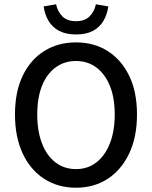

<svg xmlns="http://www.w3.org/2000/svg" viewBox="-20 -865 709 897"><path d="M335 12Q251 12 186.5 -29.5Q122 -71 86 -148Q50 -225 50 -330Q50 -436 86 -511Q122 -586 186.5 -626.5Q251 -667 335 -667Q419 -667 483 -626.5Q547 -586 583.5 -511Q620 -436 620 -330Q620 -225 583.5 -148Q547 -71 483 -29.5Q419 12 335 12ZM335 -75Q390 -75 430.5 -106.5Q471 -138 493.5 -195.5Q516 -253 516 -330Q516 -408 493.5 -463.5Q471 -519 430.5 -549.5Q390 -580 335 -580Q280 -580 239 -549.5Q198 -519 176 -463.5Q154 -408 154 -330Q154 -253 176 -195.5Q198 -138 239 -106.5Q280 -75 335 -75ZM335 -704Q288 -704 256 -721Q224 -738 206.5 -768Q189 -798 184 -835L242 -845Q249 -811 271.5 -788.5Q294 -766 335 -766Q376 -766 398.5 -788.5Q421 -811 428 -845L486 -835Q481 -798 463.5 -768Q446 -738 414.5 -721Q383 -704 335 -704Z"/></svg>

Font: Mada Medium
Style: Regular
Weight: 500
Designer: Khaled Hosny
Version: Version 1.5